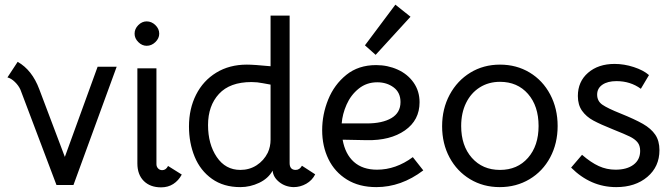

<svg xmlns="http://www.w3.org/2000/svg" viewBox="-20 -795 2885 826"><path d="M12 -462 56 -529Q118 -494 149 -411L259 -120L400 -508H482L296 1H223L68 -409Q60 -427 44 -442.5Q28 -458 12 -462Z M678 -63Q694 -63 703 -81L762 -44Q748 -18 725.5 -3.5Q703 11 673 11Q626 11 598.5 -16.5Q571 -44 571 -92V-501H653V-89Q653 -78 660 -70.5Q667 -63 678 -63ZM559 -650Q559 -671 575 -687Q591 -703 611 -703Q632 -703 648.5 -687Q665 -671 665 -650Q665 -630 648.5 -614Q632 -598 611 -598Q591 -598 575 -614Q559 -630 559 -650Z M793 -251Q793 -327 823.5 -387.5Q854 -448 910.5 -482.5Q967 -517 1042 -517Q1072 -517 1144 -510V-728H1226V-93Q1226 -79 1232.5 -71.5Q1239 -64 1252 -64Q1269 -64 1279 -82L1336 -45Q1323 -19 1297.5 -4.5Q1272 10 1243 10Q1207 9 1181 -12Q1155 -33 1153 -61Q1134 -27 1095 -8.5Q1056 10 1014 10Q942 10 892 -25.5Q842 -61 817.5 -120.5Q793 -180 793 -251ZM1132 -138Q1144 -164 1144 -194V-431Q1135 -432 1111 -437Q1087 -442 1062 -442Q969 -442 922 -391Q875 -340 875 -257Q875 -175 912.5 -119.5Q950 -64 1014 -64Q1053 -64 1084 -84Q1115 -104 1132 -138Z M1366 -235Q1366 -303 1392 -367Q1418 -431 1470 -473Q1522 -515 1598 -515Q1648 -515 1691 -495.5Q1734 -476 1759.5 -439.5Q1785 -403 1785 -355Q1785 -278 1722 -234Q1659 -190 1558 -192L1454 -194Q1465 -132 1502.5 -98.5Q1540 -65 1602 -65Q1683 -65 1756 -119L1801 -62Q1706 10 1599 10Q1525 10 1472.5 -22.5Q1420 -55 1393 -110.5Q1366 -166 1366 -235ZM1703 -356Q1703 -397 1673.5 -419Q1644 -441 1603 -441Q1557 -441 1523 -413.5Q1489 -386 1471 -345Q1453 -304 1450 -264H1558Q1625 -264 1664 -287Q1703 -310 1703 -356ZM1550 -600 1681 -775 1746 -723 1596 -559Z M1882 -252Q1882 -327 1914.5 -387.5Q1947 -448 2003.5 -482.5Q2060 -517 2131 -517Q2202 -517 2258.5 -483Q2315 -449 2347 -388.5Q2379 -328 2379 -253Q2379 -178 2347 -118Q2315 -58 2258 -24Q2201 10 2130 10Q2059 10 2002.5 -24Q1946 -58 1914 -117.5Q1882 -177 1882 -252ZM2297 -253Q2297 -339 2251.5 -391Q2206 -443 2131 -443Q2082 -443 2044 -419Q2006 -395 1985 -352Q1964 -309 1964 -253Q1964 -168 2010 -116Q2056 -64 2131 -64Q2206 -64 2251.5 -116Q2297 -168 2297 -253Z M2437 -74 2484 -129Q2522 -96 2556 -80.5Q2590 -65 2628 -65Q2677 -65 2705.5 -86.5Q2734 -108 2734 -146Q2734 -169 2722.5 -183Q2711 -197 2689.5 -207.5Q2668 -218 2618 -238Q2563 -260 2532.5 -276.5Q2502 -293 2484 -318.5Q2466 -344 2466 -382Q2466 -444 2510 -482Q2554 -520 2624 -520Q2665 -520 2706.5 -506.5Q2748 -493 2772 -472L2737 -413Q2692 -446 2632 -446Q2594 -446 2571.5 -430.5Q2549 -415 2549 -388Q2549 -360 2571.5 -344.5Q2594 -329 2649 -307Q2711 -282 2746 -262Q2781 -242 2799 -215.5Q2817 -189 2817 -149Q2817 -78 2765 -34Q2713 10 2631 10Q2521 10 2437 -74Z"/></svg>

Font: Bellota
Style: Bold
Weight: 700
Designer: Kemie Guaida
Foundry: Kemie Guaida
Version: Version 4.001